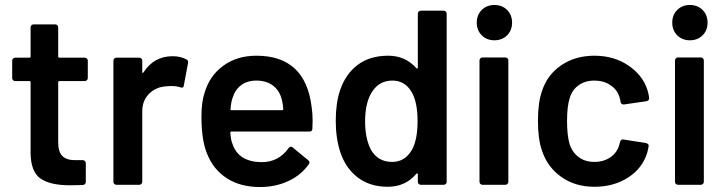

<svg xmlns="http://www.w3.org/2000/svg" viewBox="-20 -743 2921 772"><path d="M321 -417H219Q214 -417 214 -412V-171Q214 -133 230.5 -116Q247 -99 283 -99H313Q318 -99 321.5 -95.5Q325 -92 325 -87V-12Q325 -1 313 1L261 2Q182 2 143 -25Q104 -52 103 -127V-412Q103 -417 98 -417H41Q36 -417 32.5 -420.5Q29 -424 29 -429V-499Q29 -504 32.5 -507.5Q36 -511 41 -511H98Q103 -511 103 -516V-633Q103 -638 106.5 -641.5Q110 -645 115 -645H202Q207 -645 210.5 -641.5Q214 -638 214 -633V-516Q214 -511 219 -511H321Q326 -511 329.5 -507.5Q333 -504 333 -499V-429Q333 -424 329.5 -420.5Q326 -417 321 -417Z M730 -504Q738 -500 736 -489L719 -399Q718 -387 705 -392Q690 -397 670 -397Q657 -397 650 -396Q608 -394 580 -366.5Q552 -339 552 -295V-12Q552 -7 548.5 -3.5Q545 0 540 0H448Q443 0 439.5 -3.5Q436 -7 436 -12V-499Q436 -504 439.5 -507.5Q443 -511 448 -511H540Q545 -511 548.5 -507.5Q552 -504 552 -499V-454Q552 -450 553.5 -449.5Q555 -449 557 -452Q599 -517 674 -517Q706 -517 730 -504Z M1237 -257 1236 -226Q1236 -214 1224 -214H911Q906 -214 906 -209Q909 -176 915 -164Q939 -92 1032 -91Q1100 -91 1140 -147Q1144 -153 1150 -153Q1154 -153 1157 -150L1219 -99Q1228 -92 1222 -83Q1191 -39 1139.5 -15Q1088 9 1025 9Q947 9 892.5 -26Q838 -61 813 -124Q790 -178 790 -274Q790 -332 802 -368Q822 -438 877.5 -478.5Q933 -519 1011 -519Q1208 -519 1233 -313Q1237 -288 1237 -257ZM915 -349Q909 -332 907 -305Q905 -300 911 -300H1114Q1119 -300 1119 -305Q1117 -330 1113 -343Q1104 -379 1077.5 -399Q1051 -419 1011 -419Q974 -419 949.5 -400.5Q925 -382 915 -349Z M1672 -700H1764Q1769 -700 1772.5 -696.5Q1776 -693 1776 -688V-12Q1776 -7 1772.5 -3.5Q1769 0 1764 0H1672Q1667 0 1663.5 -3.5Q1660 -7 1660 -12V-42Q1660 -45 1658 -46Q1656 -47 1654 -44Q1610 8 1539 8Q1468 8 1419 -29Q1370 -66 1348 -132Q1330 -188 1330 -257Q1330 -328 1347 -379Q1369 -445 1418 -482Q1467 -519 1541 -519Q1610 -519 1654 -469Q1656 -467 1658 -467.5Q1660 -468 1660 -471V-688Q1660 -693 1663.5 -696.5Q1667 -700 1672 -700ZM1659 -256Q1659 -334 1634 -375Q1607 -419 1558 -419Q1507 -419 1478 -377Q1448 -333 1448 -255Q1448 -185 1472 -140Q1500 -92 1557 -92Q1608 -92 1636 -140Q1659 -181 1659 -256Z M1897 -652Q1897 -683 1917 -703Q1937 -723 1968 -723Q1999 -723 2019 -703Q2039 -683 2039 -652Q2039 -621 2019 -601Q1999 -581 1968 -581Q1937 -581 1917 -601Q1897 -621 1897 -652ZM1908 -12V-500Q1908 -505 1911.5 -508.5Q1915 -512 1920 -512H2012Q2017 -512 2020.5 -508.5Q2024 -505 2024 -500V-12Q2024 -7 2020.5 -3.5Q2017 0 2012 0H1920Q1915 0 1911.5 -3.5Q1908 -7 1908 -12Z M2159 -138Q2143 -183 2143 -258Q2143 -330 2159 -376Q2180 -442 2236.5 -480.5Q2293 -519 2370 -519Q2448 -519 2506 -480Q2564 -441 2583 -382Q2588 -366 2590 -350V-348Q2590 -338 2579 -336L2489 -323H2487Q2478 -323 2475 -333Q2475 -338 2474 -341Q2472 -349 2470 -355Q2461 -383 2434 -401Q2407 -419 2370 -419Q2332 -419 2305.5 -399.5Q2279 -380 2270 -346Q2260 -314 2260 -257Q2260 -202 2269 -168Q2279 -133 2305 -112.5Q2331 -92 2370 -92Q2408 -92 2435.5 -111.5Q2463 -131 2471 -164Q2472 -166 2472 -169Q2473 -170 2473 -172Q2476 -184 2487 -182L2577 -168Q2582 -167 2585.5 -163.5Q2589 -160 2588 -154Q2585 -138 2583 -131Q2564 -67 2506 -29.5Q2448 8 2370 8Q2293 8 2237 -31.5Q2181 -71 2159 -138Z M2683 -652Q2683 -683 2703 -703Q2723 -723 2754 -723Q2785 -723 2805 -703Q2825 -683 2825 -652Q2825 -621 2805 -601Q2785 -581 2754 -581Q2723 -581 2703 -601Q2683 -621 2683 -652ZM2694 -12V-500Q2694 -505 2697.5 -508.5Q2701 -512 2706 -512H2798Q2803 -512 2806.5 -508.5Q2810 -505 2810 -500V-12Q2810 -7 2806.5 -3.5Q2803 0 2798 0H2706Q2701 0 2697.5 -3.5Q2694 -7 2694 -12Z"/></svg>

Font: Amber EN SemiBold
Style: Regular
Weight: 600
Designer: Jeremy Tribby
Foundry: Tribby Type
Version: Version 1.408 November 24, 2021